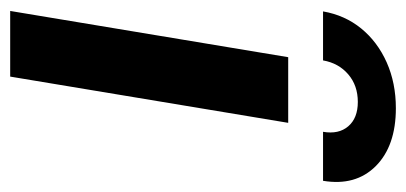

<svg xmlns="http://www.w3.org/2000/svg" viewBox="-230 -567 797 377"><g transform="rotate(90 168.5 -378.5)"><path d="M1.5 0 92.3 -545.9H221.2L130.4 0ZM2.4 -614.3Q9.8 -657.2 35.9 -689.2Q62 -721.2 102.5 -739.3Q143.1 -757.3 192.4 -757.3Q266.6 -757.3 306.2 -717.8Q345.7 -678.2 335 -614.3H238.8Q244.1 -645 228 -663.8Q211.9 -682.6 180.2 -682.6Q147.9 -682.6 126 -663.8Q104 -645 98.6 -614.3Z"/></g></svg>

Font: Inter Tight SemiBold
Style: Italic
Weight: 600
Italic angle: -9.39999°
Designer: Rasmus Andersson
Foundry: rsms
Version: Version 3.004